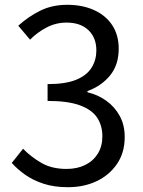

<svg xmlns="http://www.w3.org/2000/svg" viewBox="-20 -766 595 799"><path d="M263 13Q206 13 162.5 -1Q119 -15 86 -38Q53 -61 29 -88L76 -147Q108 -114 151.5 -88.5Q195 -63 257 -63Q301 -63 334.5 -79.5Q368 -96 387 -126.5Q406 -157 406 -199Q406 -243 384.5 -276Q363 -309 313 -327.5Q263 -346 178 -346V-416Q254 -416 298 -434.5Q342 -453 361.5 -485Q381 -517 381 -556Q381 -609 348 -640.5Q315 -672 257 -672Q213 -672 174.5 -652Q136 -632 105 -601L56 -659Q98 -697 147.5 -721.5Q197 -746 260 -746Q322 -746 370.5 -724.5Q419 -703 446.5 -662Q474 -621 474 -563Q474 -496 438 -452Q402 -408 344 -387V-382Q387 -372 422 -347Q457 -322 478 -284Q499 -246 499 -196Q499 -131 467 -84Q435 -37 382 -12Q329 13 263 13Z"/></svg>

Font: Noto Sans HK Thin
Style: Regular
Weight: 400
Version: Version 2.004-H2;hotconv 1.0.118;makeotfexe 2.5.65603